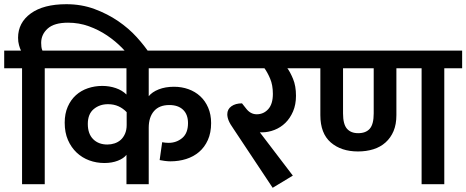

<svg xmlns="http://www.w3.org/2000/svg" viewBox="-30 -877 2220 914"><path d="M75 -552H-10V-636H70Q65 -646 60.5 -662Q56 -678 56 -697Q56 -769 116.5 -813Q177 -857 286 -857Q358 -857 420 -834Q482 -811 532.5 -776.5Q583 -742 621 -700Q659 -658 683 -621L690 -610L618 -565L607 -581Q585 -614 552.5 -647.5Q520 -681 480 -708Q440 -735 393 -752Q346 -769 294 -769Q228 -769 197 -741Q166 -713 166 -673Q166 -664 167 -654.5Q168 -645 172 -636H263V-552H183V0H75Z M573 -343Q556 -361 534 -371Q512 -381 484 -381Q444 -381 416 -357.5Q388 -334 388 -287Q388 -240 413.5 -214.5Q439 -189 481 -189Q499 -189 515.5 -194.5Q532 -200 544.5 -211Q557 -222 565 -240Q573 -258 573 -282ZM678 0H572V-140Q559 -123 531 -112Q503 -101 467 -101Q429 -101 395 -113.5Q361 -126 335 -150.5Q309 -175 293.5 -210.5Q278 -246 278 -293Q278 -336 292.5 -369Q307 -402 331.5 -424Q356 -446 388.5 -457Q421 -468 457 -468Q491 -468 521.5 -457.5Q552 -447 572 -427V-552H233V-636H1030V-552H678V-419Q694 -439 725.5 -451.5Q757 -464 798 -464Q835 -464 867 -452.5Q899 -441 923 -419Q947 -397 961 -364.5Q975 -332 975 -291Q975 -245 959.5 -210.5Q944 -176 917.5 -153.5Q891 -131 856 -120Q821 -109 781 -109Q770 -109 754 -111Q738 -113 730 -115L742 -200Q757 -197 773 -197Q810 -197 837.5 -220Q865 -243 865 -291Q865 -332 841.5 -354.5Q818 -377 776 -377Q728 -377 703 -348Q678 -319 678 -269Z M1364 -41 1268 17 1082 -263Q1065 -287 1058.5 -303Q1052 -319 1052 -333Q1052 -357 1071.5 -371Q1091 -385 1122 -385L1141 -361Q1162 -333 1192 -333Q1225 -333 1247 -357.5Q1269 -382 1269 -430Q1269 -472 1256 -502.5Q1243 -533 1229 -552H1017V-636H1454V-552H1338Q1351 -535 1365 -501.5Q1379 -468 1379 -421Q1379 -379 1365 -346.5Q1351 -314 1328.5 -292Q1306 -270 1276.5 -258.5Q1247 -247 1217 -247H1207Z M1434 -552V-636H2170V-552H2085V0H1977V-552H1857V-329Q1857 -285 1843.5 -253Q1830 -221 1805.5 -199Q1781 -177 1747.5 -166.5Q1714 -156 1674 -156Q1594 -156 1544.5 -199Q1495 -242 1495 -329V-552ZM1603 -337Q1603 -286 1621.5 -264.5Q1640 -243 1675 -243Q1712 -243 1730.5 -264.5Q1749 -286 1749 -337V-552H1603Z"/></svg>

Font: Mukta SemiBold
Style: Regular
Weight: 600
Designer: Girish Dalvi and Yashodeep Gholap
Foundry: Ek Type
Version: Version 2.538;PS 1.002;hotconv 16.6.51;makeotf.lib2.5.65220;